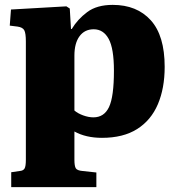

<svg xmlns="http://www.w3.org/2000/svg" viewBox="-20 -551 726 787"><path d="M26 216V155L60 150Q75 149 80.5 140Q86 131 86 104V-381Q86 -415 79.5 -427Q73 -439 52 -442L20 -446L25 -512L252 -525L266 -516L271 -432H274Q298 -472 337.5 -501.5Q377 -531 442 -531Q541 -531 598 -468Q655 -405 655 -277Q655 -189 627 -123.5Q599 -58 542 -22Q485 14 398 14Q332 14 285 -12V104Q285 129 290.5 138.5Q296 148 319 150L375 156V216ZM363 -70Q407 -70 427 -112.5Q447 -155 447 -261Q447 -352 425.5 -391.5Q404 -431 364 -431Q327 -431 306 -402.5Q285 -374 285 -323V-98Q299 -86 321 -78Q343 -70 363 -70Z"/></svg>

Font: Literata 36pt ExtraBold
Style: Regular
Weight: 800
Designer: Latin by Veronika Burian and Jose Scaglione. Greek by Irene Vlachou. Cyrillic by Vera Evstafieva.
Foundry: TypeTogether
Version: Version 3.002